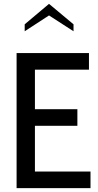

<svg xmlns="http://www.w3.org/2000/svg" viewBox="-20 -975 510 995"><path d="M66 0H449V-86H161V-323H381V-409H161V-614H441V-700H66ZM234 -895 361 -813V-849L234 -955L108 -849V-813Z"/></svg>

Font: Cabin Condensed
Style: Regular
Weight: 400
Designer: Pablo Impallari
Foundry: Pablo Impallari. www.impallari.com Igino Marini. www.ikern.com
Version: Version 1.006